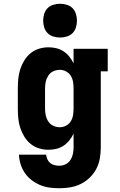

<svg xmlns="http://www.w3.org/2000/svg" viewBox="-20 -790 640 1023"><path d="M296 213Q270 213 244 209.5Q218 206 194 196Q170 186 149 170Q128 154 113 132.5Q98 111 90 85.5Q82 60 81 34H226Q227 47 232.5 59Q238 71 248 79Q258 87 270.5 90Q283 93 296 93Q314 93 330 85Q346 77 355.5 62Q365 47 368.5 30Q372 13 372 -5V-78Q363 -59 349.5 -42Q336 -25 318.5 -13.5Q301 -2 280.5 3Q260 8 238 8Q213 8 188 0.5Q163 -7 143 -23.5Q123 -40 109.5 -62Q96 -84 88 -108.5Q80 -133 77.5 -158.5Q75 -184 75 -210V-320Q75 -346 77.5 -371.5Q80 -397 88 -421.5Q96 -446 109.5 -468Q123 -490 143 -506.5Q163 -523 188 -530.5Q213 -538 238 -538Q260 -538 280.5 -533Q301 -528 318.5 -516.5Q336 -505 349.5 -488Q363 -471 372 -452V-530H554V-410H517V-5Q517 24 512 53.5Q507 83 493.5 109Q480 135 458.5 156Q437 177 410.5 190Q384 203 355 208Q326 213 296 213ZM299 -112Q316 -112 332 -120.5Q348 -129 357 -143.5Q366 -158 369 -175.5Q372 -193 372 -210V-320Q372 -337 369 -354.5Q366 -372 357 -386.5Q348 -401 332 -409.5Q316 -418 299 -418Q281 -418 264.5 -410.5Q248 -403 238 -388Q228 -373 224 -355.5Q220 -338 220 -320V-210Q220 -192 224 -174.5Q228 -157 238 -142Q248 -127 264.5 -119.5Q281 -112 299 -112ZM300 -590Q282 -590 264 -595.5Q246 -601 233.5 -613.5Q221 -626 215.5 -644Q210 -662 210 -680Q210 -698 215.5 -716Q221 -734 233.5 -746.5Q246 -759 264 -764.5Q282 -770 300 -770Q318 -770 336 -764.5Q354 -759 366.5 -746.5Q379 -734 384.5 -716Q390 -698 390 -680Q390 -662 384.5 -644Q379 -626 366.5 -613.5Q354 -601 336 -595.5Q318 -590 300 -590Z"/></svg>

Font: Iosevka Slab Heavy Extended
Style: Regular
Weight: 900
Width: 7
Monospace: yes
Designer: Belleve Invis
Foundry: Belleve Invis
Version: Version 11.1.0; ttfautohint (v1.8.3)